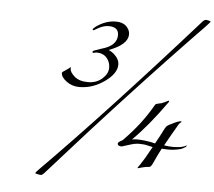

<svg xmlns="http://www.w3.org/2000/svg" viewBox="-65 -1018 1331 1193"><g transform="rotate(5 600.5 -421.5)"><path d="M616 -887Q658 -887 680.5 -864.5Q703 -842 703 -815Q703 -751 585 -707Q609 -698 631 -674Q653 -650 653 -622Q653 -566 579.5 -514Q506 -462 423 -462Q378 -462 343 -488Q308 -514 308 -540Q308 -542 309.5 -544Q311 -546 314 -548Q317 -550 320 -552Q323 -554 327.5 -557Q332 -560 335 -562L360 -580Q362 -580 362 -578Q362 -577 361 -575.5Q360 -574 360 -572Q360 -549 390 -523Q420 -497 474 -497Q527 -497 562.5 -528.5Q598 -560 598 -597Q598 -634 575 -659.5Q552 -685 512 -685Q508 -685 501 -683Q494 -681 492 -681Q486 -681 486 -686Q486 -693 499 -697Q523 -706 539 -711Q635 -737 635 -804Q635 -855 573 -855Q541 -855 506 -835Q483 -821 480 -821Q475 -821 475 -825Q475 -831 492 -844Q551 -887 616 -887ZM718 -117Q692 -117 692 -134Q692 -142 720 -156Q831 -267 902 -393Q904 -397 911.5 -399.5Q919 -402 929 -404Q939 -406 940 -406Q946 -408 957 -413Q968 -418 975.5 -422Q983 -426 984 -426Q987 -426 987 -423Q987 -417 981 -411Q875 -262 778 -166Q796 -169 807 -169Q861 -169 923 -154Q947 -196 975 -252Q977 -255 979 -258Q981 -261 982.5 -263.5Q984 -266 987.5 -268.5Q991 -271 992.5 -272Q994 -273 999 -276Q1004 -279 1005.5 -279.5Q1007 -280 1013.5 -283Q1020 -286 1021 -287Q1057 -305 1072 -305Q1075 -305 1075 -302Q1075 -300 1072.5 -298.5Q1070 -297 1066 -293.5Q1062 -290 1059 -285Q1025 -228 980 -147Q1007 -142 1036 -142Q1083 -142 1109 -153Q1111 -154 1113 -155.5Q1115 -157 1116 -157.5Q1117 -158 1118 -158Q1120 -158 1120 -156Q1120 -153 1114 -148Q1096 -136 1084 -133Q1047 -123 1006 -123Q989 -123 967 -125Q951 -96 919 -26Q909 -5 898 -5Q880 -5 855 2L830 9Q828 9 828 6Q828 5 831 1Q834 -3 845 -19.5Q856 -36 870 -59Q876 -69 910 -130Q903 -131 885.5 -135.5Q868 -140 855.5 -141.5Q843 -143 825 -143Q798 -143 759.5 -130Q721 -117 718 -117ZM214 74Q607 -322 1150 -933Q1162 -946 1171 -946Q1179 -946 1190 -943Q1201 -940 1201 -937Q1201 -935 1171 -903Q739 -458 253 90Q241 103 234 103Q226 103 212 100Q198 97 198 95Q198 90 214 74Z"/></g></svg>

Font: Miama Nueva
Style: Medium
Weight: 400
Italic angle: -28°
Version: Version 1.0